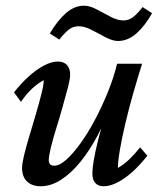

<svg xmlns="http://www.w3.org/2000/svg" viewBox="-20 -647 558 675"><path d="M183.6 -430.7Q204.1 -430.7 215.3 -418.5Q226.6 -406.2 226.6 -384.8Q226.6 -370.1 218.8 -339.8Q210.9 -309.6 200.2 -271.5Q189.5 -233.4 177.7 -195.8Q166 -158.2 158.7 -127.9Q151.4 -97.7 151.4 -84Q151.4 -75.2 155.8 -69.8Q160.2 -64.5 170.9 -64.5Q189.5 -64.5 213.4 -85.9Q237.3 -107.4 263.7 -144Q290 -180.7 314.5 -227.1Q338.9 -273.4 359.4 -323.7Q379.9 -374 391.6 -422.9H479.5Q463.9 -373 448.2 -318.4Q432.6 -263.7 420.4 -211.9Q408.2 -160.2 401.4 -119.6Q394.5 -79.1 394.5 -56.6Q415 -68.4 434.1 -86.4Q453.1 -104.5 472.7 -128.9L498 -99.6Q473.6 -68.4 446.8 -43.9Q419.9 -19.5 393.6 -5.9Q367.2 7.8 343.8 7.8Q325.2 7.8 314.9 -3.9Q304.7 -15.6 304.7 -37.1Q304.7 -53.7 309.6 -83.5Q314.5 -113.3 326.7 -161.6Q338.9 -210 359.4 -279.3H369.1Q350.6 -222.7 323.2 -170.9Q295.9 -119.1 263.2 -78.6Q230.5 -38.1 194.8 -15.1Q159.2 7.8 123 7.8Q92.8 7.8 75.2 -8.8Q57.6 -25.4 57.6 -56.6Q57.6 -72.3 64.9 -102.5Q72.3 -132.8 84 -171.4Q95.7 -210 106.9 -248.5Q118.2 -287.1 126 -318.4Q133.8 -349.6 133.8 -365.2Q112.3 -353.5 92.8 -335.4Q73.2 -317.4 53.7 -289.1L29.3 -322.3Q53.7 -353.5 80.6 -377.9Q107.4 -402.3 134.3 -416.5Q161.1 -430.7 183.6 -430.7ZM481.4 -622.1 514.6 -600.6Q490.2 -556.6 460 -529.8Q429.7 -502.9 394.5 -502.9Q376 -502.9 351.1 -516.1Q326.2 -529.3 301.8 -542Q277.3 -554.7 256.8 -554.7Q236.3 -554.7 221.2 -542.5Q206.1 -530.3 188.5 -507.8L155.3 -529.3Q180.7 -573.2 210.9 -600.1Q241.2 -627 275.4 -627Q295.9 -627 320.3 -613.8Q344.7 -600.6 369.1 -587.9Q393.6 -575.2 414.1 -575.2Q433.6 -575.2 449.2 -587.9Q464.8 -600.6 481.4 -622.1Z"/></svg>

Font: Crimson Pro Medium
Style: Italic
Weight: 500
Italic angle: -12°
Designer: Jacques Le Bailly
Foundry: Baron von Fonthausen
Version: Version 1.003